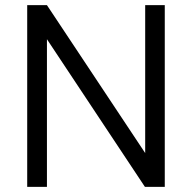

<svg xmlns="http://www.w3.org/2000/svg" viewBox="-20 -731 752 751"><path d="M624.5 -710.9V0H546.9L163.6 -577.6V0H86.4V-710.9H163.6L547.9 -132.3V-710.9Z"/></svg>

Font: Vazirmatn RD FD Light
Style: Regular
Weight: 300
Designer: Saber Rastikerdar
Foundry: Saber Rastikerdar
Version: Version 33.003